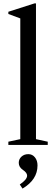

<svg xmlns="http://www.w3.org/2000/svg" viewBox="-20 -850 329 1126"><path d="M191 -34 260 -19V0H29V-19L99 -34V-742L29 -768V-781L182 -830H191ZM112 256 96 232Q139 203 139 180Q139 163 114.5 146.5Q90 130 90 105Q90 83 106 68.5Q122 54 146 54Q170 54 185 73Q200 92 200 120Q200 204 112 256Z"/></svg>

Font: Libre Caslon Text
Style: Regular
Weight: 400
Designer: Pablo Impallari, Rodrigo Fuenzalida
Foundry: Pablo Impallari, Rodrigo Fuenzalida
Version: Version 1.002